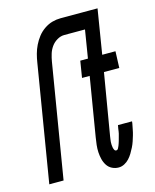

<svg xmlns="http://www.w3.org/2000/svg" viewBox="-112 -812 724 896"><g transform="rotate(-15 250.0 -363.5)"><path d="M16 0 109 -563Q112 -583 117.5 -603.5Q123 -624 132.5 -643.5Q142 -663 155.5 -680.5Q169 -698 188 -711Q207 -724 227 -729.5Q247 -735 267 -735H411L398 -655H264Q246 -655 229 -645Q212 -635 201 -619.5Q190 -604 184.5 -586Q179 -568 176 -550L85 0ZM350 8Q333 8 318 0.5Q303 -7 294 -21Q285 -35 281 -51.5Q277 -68 276 -85Q275 -102 277 -120Q279 -138 282 -156L329 -440H292L305 -520H342L377 -735H446L411 -520H475L472 -440H398L348 -143Q347 -136 346 -129.5Q345 -123 344.5 -116.5Q344 -110 344.5 -103Q345 -96 346 -90Q347 -84 350 -78Q353 -72 359 -72Q365 -72 368.5 -78Q372 -84 374 -89.5Q376 -95 378 -100.5Q380 -106 381.5 -111.5Q383 -117 384.5 -122.5Q386 -128 387.5 -133.5Q389 -139 390.5 -144.5Q392 -150 392.5 -155.5Q393 -161 394 -167Q395 -173 396 -178L397 -184H465L464 -175Q461 -161 458.5 -147Q456 -133 452 -119.5Q448 -106 443.5 -92.5Q439 -79 432.5 -66Q426 -53 418.5 -40.5Q411 -28 401 -17Q391 -6 377.5 1Q364 8 350 8Z"/></g></svg>

Font: Iosevka Medium Oblique
Style: Regular
Weight: 500
Italic angle: -9°
Monospace: yes
Designer: Belleve Invis
Foundry: Belleve Invis
Version: Version 32.5.0; ttfautohint (v1.8.4)